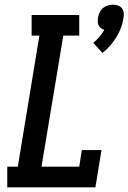

<svg xmlns="http://www.w3.org/2000/svg" viewBox="-20 -799 548 819"><path d="M417 -573 378 -616Q392 -628 404 -642Q416 -656 425 -672Q417 -674 410.5 -679Q404 -684 400.5 -691.5Q397 -699 397 -707.5Q397 -716 398 -724Q400 -735 405 -746Q410 -757 419 -764.5Q428 -772 439.5 -775.5Q451 -779 462 -779Q473 -779 483 -775.5Q493 -772 499.5 -764.5Q506 -757 507.5 -746Q509 -735 507 -724Q504 -703 496.5 -682Q489 -661 477 -641.5Q465 -622 450 -604.5Q435 -587 417 -573ZM11 0V-88H56L148 -647H115V-735H318V-647H250L157 -88H318L329 -159H413L387 0Z"/></svg>

Font: Iosevka Slab Semibold
Style: Italic
Weight: 600
Italic angle: -9°
Monospace: yes
Designer: Belleve Invis
Foundry: Belleve Invis
Version: Version 11.1.1; ttfautohint (v1.8.3)